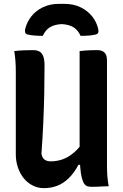

<svg xmlns="http://www.w3.org/2000/svg" viewBox="-20 -965 640 996"><path d="M544 1Q530 1 515 2Q500 3 485 3.5Q470 4 455 4Q444 4 434.5 1.5Q425 -1 417.5 -11Q410 -21 404.5 -42Q399 -63 396 -99.5Q393 -136 393 -191Q393 -255 393 -318.5Q393 -382 393 -446Q393 -510 393 -573.5Q393 -637 393 -700Q408 -702 422.5 -703Q437 -704 452.5 -704.5Q468 -705 483 -705Q502 -705 513 -699Q524 -693 529.5 -681.5Q535 -670 535 -651Q535 -583 535 -514.5Q535 -446 535 -378Q535 -310 535 -241.5Q535 -173 535 -105Q535 -76 537 -50Q539 -24 544 1ZM208 11Q177 11 150 -2.5Q123 -16 103.5 -40Q84 -64 73 -96Q62 -128 62 -164Q62 -235 62 -307Q62 -379 62 -451.5Q62 -524 62 -594Q62 -623 60 -649.5Q58 -676 54 -700Q79 -703 102.5 -704Q126 -705 151 -705Q172 -705 185 -697.5Q198 -690 204.5 -672.5Q211 -655 211 -624Q211 -553 209.5 -479Q208 -405 204.5 -327.5Q201 -250 195 -168Q198 -148 210 -138Q222 -128 244 -128Q274 -128 303.5 -138Q333 -148 363 -173Q393 -198 422 -244V-110H387Q364 -67 336 -40Q308 -13 276 -1Q244 11 208 11ZM202 -779Q179 -779 160 -780.5Q141 -782 123 -786Q113 -789 111 -795.5Q109 -802 110 -812Q119 -850 142 -879.5Q165 -909 202 -927Q239 -945 286 -945H314Q362 -945 398.5 -927Q435 -909 458.5 -879.5Q482 -850 490 -812Q492 -802 489.5 -795.5Q487 -789 477 -786Q460 -782 440.5 -780.5Q421 -779 398 -779Q384 -810 360.5 -824Q337 -838 300 -840Q263 -838 239.5 -824Q216 -810 202 -779Z"/></svg>

Font: Rec Mono Semicasual
Style: Bold
Weight: 700
Version: Version 1.085; ttfautohint (v1.8.4.7-5d5b)